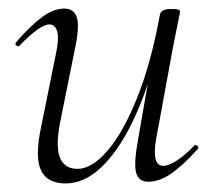

<svg xmlns="http://www.w3.org/2000/svg" viewBox="-20 -415 502 448"><path d="M133 13Q90 13 75.5 -18Q61 -49 76 -119L112 -297Q118 -328 113 -343Q108 -358 95 -358Q84 -358 66 -345Q48 -332 26 -309Q22 -305 18 -309Q14 -313 18 -317Q51 -355 78 -375Q105 -395 130 -395Q153 -395 159.5 -373.5Q166 -352 154 -297L122 -138Q109 -78 119 -49.5Q129 -21 161 -21Q194 -21 230.5 -63Q267 -105 299.5 -185.5Q332 -266 353 -380L364 -379Q344 -263 308.5 -174.5Q273 -86 228 -36.5Q183 13 133 13ZM326 9Q303 9 297.5 -12.5Q292 -34 302 -89L353 -380Q355 -394 379 -394Q392 -394 396 -392.5Q400 -391 400 -388Q400 -385 395 -361.5Q390 -338 385 -312L344 -89Q334 -28 361 -28Q373 -28 392 -40Q411 -52 433 -75Q436 -79 440.5 -74.5Q445 -70 441 -67Q407 -29 379.5 -10Q352 9 326 9Z"/></svg>

Font: Cormorant Light Light
Style: Italic
Weight: 300
Italic angle: -10°
Version: Version 4.000